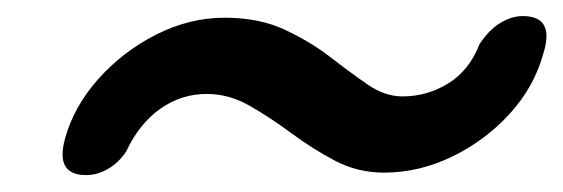

<svg xmlns="http://www.w3.org/2000/svg" viewBox="-20 -460 683 233"><path d="M446 -250.5Q414 -250.5 386.5 -265Q359 -279.5 333.8 -298.2Q308.5 -317 283.2 -331.5Q258 -346 231 -346Q200 -346 174.5 -328Q149 -310 133 -276Q124 -262.5 111 -255Q98 -247.5 84.5 -247.5Q46.5 -247.5 59 -292Q69.5 -330.5 99.2 -364Q129 -397.5 169.5 -418Q210 -438.5 252.5 -438.5Q294.5 -438.5 325.5 -424Q356.5 -409.5 380.8 -390.8Q405 -372 426 -357.5Q447 -343 468.5 -343Q498.5 -343 524 -358.8Q549.5 -374.5 562 -406.5Q573.5 -424 587.2 -432.2Q601 -440.5 614.5 -440.5Q634 -440.5 640.2 -429.2Q646.5 -418 639.5 -395.5Q628.5 -355 598.8 -322.2Q569 -289.5 528.8 -270Q488.5 -250.5 446 -250.5Z"/></svg>

Font: Fraunces Wonky
Style: Italic
Weight: 900
Italic angle: -16°
Version: Version 1.000;[b76b70a41]